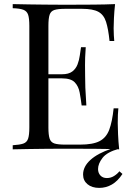

<svg xmlns="http://www.w3.org/2000/svg" viewBox="-20 -728 649 936"><path d="M541 -708Q537 -673 535.5 -640Q534 -607 534 -590Q534 -572 535 -555.5Q536 -539 537 -528H514Q508 -587 497 -621.5Q486 -656 459.5 -670.5Q433 -685 380 -685H297Q263 -685 245.5 -679.5Q228 -674 222 -656.5Q216 -639 216 -602V-106Q216 -70 222 -52Q228 -34 245.5 -28.5Q263 -23 297 -23H370Q433 -23 465.5 -40Q498 -57 512.5 -95.5Q527 -134 534 -200H557Q554 -173 554 -128Q554 -109 555.5 -73.5Q557 -38 561 0Q510 -2 446 -2.5Q382 -3 332 -3Q310 -3 275.5 -3Q241 -3 201 -2.5Q161 -2 120 -1.5Q79 -1 42 0V-20Q76 -22 93.5 -28Q111 -34 117 -52Q123 -70 123 -106V-602Q123 -639 117 -656.5Q111 -674 93.5 -680.5Q76 -687 42 -688V-708Q79 -707 120 -706.5Q161 -706 201 -705.5Q241 -705 275.5 -705Q310 -705 332 -705Q378 -705 436.5 -705.5Q495 -706 541 -708ZM369 -366Q369 -366 369 -356Q369 -346 369 -346H186Q186 -346 186 -356Q186 -366 186 -366ZM398 -498Q394 -441 394.5 -411Q395 -381 395 -356Q395 -331 396 -301Q397 -271 401 -214H378Q374 -246 368.5 -276.5Q363 -307 344.5 -326.5Q326 -346 282 -346V-366Q315 -366 332.5 -379.5Q350 -393 358 -414Q366 -435 369 -457.5Q372 -480 375 -498ZM561 -3Q502 13 480 41.5Q458 70 458 96Q458 115 469.5 127.5Q481 140 501 140Q520 140 536 130Q552 120 562 107L577 120Q554 155 525.5 171.5Q497 188 464 188Q428 188 406.5 170Q385 152 385 123Q385 84 421 51.5Q457 19 523 -3Z"/></svg>

Font: Playfair Display
Style: Regular
Weight: 400
Designer: Claus Eggers Sørensen
Foundry: Claus Eggers Sørensen
Version: Version 1.203